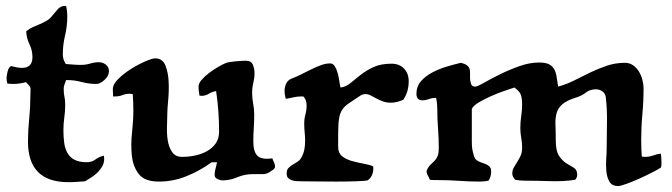

<svg xmlns="http://www.w3.org/2000/svg" viewBox="-20 -602 2258 645"><path d="M198 -582H202Q206 -566 206 -546Q206 -514 198.5 -482.5Q191 -451 191 -419Q191 -410 193.5 -402.5Q196 -395 201 -387Q214 -386 226.5 -385Q239 -384 253 -384Q268 -384 283 -388.5Q298 -393 312 -393Q325 -393 335.5 -385Q346 -377 346 -363Q346 -347 331 -333.5Q316 -320 304 -320Q278 -320 254.5 -326.5Q231 -333 205 -333H202Q200 -326 197 -319Q194 -312 194 -304Q194 -287 196.5 -277Q199 -267 199 -250Q199 -228 196 -207Q193 -186 193 -165Q193 -143 195.5 -123.5Q198 -104 206 -89Q214 -74 230 -65.5Q246 -57 272 -57Q288 -57 301 -66.5Q314 -76 329 -79L330 -69Q330 -55 324 -44Q318 -33 308.5 -23.5Q299 -14 287.5 -6.5Q276 1 266 7Q252 8 238 9Q224 10 210 10Q74 10 74 -126Q74 -164 78 -202.5Q82 -241 82 -279Q82 -290 82.5 -296Q83 -302 82.5 -306Q82 -310 78.5 -314Q75 -318 67 -326Q46 -320 24 -320L5 -321Q2 -330 2 -339Q2 -347 5.5 -361.5Q9 -376 17 -380Q26 -378 35 -376Q44 -374 54 -374Q89 -374 89 -410Q89 -433 79 -453.5Q69 -474 68 -497Q79 -506 90.5 -511Q102 -516 114 -521Q126 -526 137 -532.5Q148 -539 157 -551Q165 -561 174.5 -571.5Q184 -582 198 -582Z M501 -406Q526 -406 535.5 -382.5Q545 -359 546.5 -328Q548 -297 545 -265.5Q542 -234 542 -218Q542 -202 541 -177.5Q540 -153 543.5 -130.5Q547 -108 558 -91.5Q569 -75 592 -75Q613 -75 635 -79.5Q657 -84 675 -94Q693 -104 704.5 -120Q716 -136 716 -160Q716 -194 713.5 -228.5Q711 -263 706 -296Q693 -294 681.5 -287Q670 -280 657 -280L650 -281Q649 -289 648 -296Q647 -303 647 -311Q647 -322 657.5 -334Q668 -346 682.5 -357Q697 -368 712.5 -377Q728 -386 738 -390Q742 -392 751.5 -393.5Q761 -395 771.5 -396Q782 -397 791.5 -397.5Q801 -398 806 -398Q824 -398 829.5 -384.5Q835 -371 835 -357Q835 -340 831 -323.5Q827 -307 827 -290Q827 -272 830.5 -254Q834 -236 834 -217Q834 -194 832.5 -172Q831 -150 831 -127Q831 -92 845 -78.5Q859 -65 895 -70Q897 -63 900.5 -56.5Q904 -50 904 -42Q904 -38 900 -34Q896 -30 893 -29Q879 -17 862.5 -17Q846 -17 829 -17Q802 -17 777 -6.5Q752 4 728 4Q720 4 710.5 -0.5Q701 -5 701 -14Q701 -25 704 -35.5Q707 -46 709 -57H691Q653 -29 607.5 -10.5Q562 8 514 8Q466 8 446.5 -17Q427 -42 423 -78.5Q419 -115 423.5 -156.5Q428 -198 428 -231Q428 -245 427.5 -258.5Q427 -272 426 -286L415 -287Q403 -287 391.5 -282.5Q380 -278 367 -278H360L359 -302Q359 -319 378 -337.5Q397 -356 421 -371Q445 -386 468.5 -396Q492 -406 501 -406Z M1089 -389Q1099 -389 1105 -379Q1111 -369 1114.5 -356Q1118 -343 1120 -329Q1122 -315 1124 -308Q1142 -310 1157.5 -323Q1173 -336 1191.5 -350.5Q1210 -365 1234.5 -376.5Q1259 -388 1295 -388Q1322 -388 1337.5 -371.5Q1353 -355 1353 -329Q1353 -294 1335 -267Q1313 -257 1293 -257Q1278 -257 1266 -261.5Q1254 -266 1244 -271.5Q1234 -277 1225 -281.5Q1216 -286 1207 -286Q1204 -286 1200.5 -285Q1197 -284 1194 -283Q1169 -266 1153.5 -256Q1138 -246 1130 -234Q1122 -222 1119 -203.5Q1116 -185 1116 -152V-108Q1116 -88 1129 -77.5Q1142 -67 1161 -61.5Q1180 -56 1200 -52.5Q1220 -49 1234 -43V-35Q1234 -24 1229.5 -13.5Q1225 -3 1215 4Q1206 6 1175 7Q1144 8 1108 8Q1072 8 1039 7.5Q1006 7 992 7Q985 7 976.5 6.5Q968 6 960.5 3.5Q953 1 948 -4Q943 -9 943 -19Q943 -31 948.5 -37Q954 -43 962 -48Q970 -53 978.5 -58Q987 -63 992 -72Q1000 -86 1002.5 -100Q1005 -114 1005 -128.5Q1005 -143 1003.5 -157.5Q1002 -172 1002 -187Q1002 -203 1006 -217.5Q1010 -232 1010 -248Q1010 -267 999 -278H991Q978 -278 965.5 -275Q953 -272 940 -270Q938 -277 937 -283.5Q936 -290 936 -297Q936 -311 942 -322.5Q948 -334 962 -339Q976 -344 992.5 -352.5Q1009 -361 1025.5 -369Q1042 -377 1058 -383Q1074 -389 1089 -389Z M1528 -391Q1541 -388 1547.5 -383.5Q1554 -379 1556.5 -373Q1559 -367 1559 -359Q1559 -351 1559 -340Q1559 -332 1562 -321.5Q1565 -311 1576 -311Q1583 -311 1605 -323.5Q1627 -336 1658 -351.5Q1689 -367 1724 -379.5Q1759 -392 1791 -392Q1813 -392 1824.5 -386Q1836 -380 1842 -369Q1848 -358 1850 -343Q1852 -328 1855 -311Q1884 -319 1910.5 -332.5Q1937 -346 1964 -359Q1991 -372 2019.5 -381.5Q2048 -391 2080 -391Q2095 -391 2107 -382.5Q2119 -374 2126.5 -361.5Q2134 -349 2138 -334Q2142 -319 2142 -306Q2142 -262 2138 -218.5Q2134 -175 2134 -131Q2134 -117 2134.5 -103.5Q2135 -90 2136 -76L2147 -75Q2161 -75 2173.5 -79.5Q2186 -84 2200 -86Q2201 -79 2201.5 -72.5Q2202 -66 2202 -59Q2202 -54 2202 -49Q2202 -44 2200 -39Q2193 -34 2172.5 -23.5Q2152 -13 2129 -2.5Q2106 8 2085 15.5Q2064 23 2057 23Q2036 23 2027.5 8.5Q2019 -6 2017 -26.5Q2015 -47 2016.5 -68Q2018 -89 2018 -101Q2018 -144 2019 -189Q2020 -234 2015 -276Q2013 -289 2003 -295.5Q1993 -302 1982 -302Q1962 -302 1948 -291Q1934 -280 1917 -275Q1885 -265 1870 -252.5Q1855 -240 1850 -222.5Q1845 -205 1846 -183Q1847 -161 1847 -132Q1847 -95 1858 -78.5Q1869 -62 1882.5 -53.5Q1896 -45 1907.5 -38.5Q1919 -32 1919 -15Q1919 -5 1912 2Q1874 8 1828.5 6.5Q1783 5 1744 5Q1727 5 1711 2Q1701 -8 1701 -19Q1701 -30 1706 -39Q1711 -48 1717.5 -58Q1724 -68 1729 -79Q1734 -90 1734 -106Q1734 -123 1731 -139Q1728 -155 1728 -172Q1728 -192 1731 -212Q1734 -232 1734 -252Q1734 -272 1729.5 -284Q1725 -296 1708 -308Q1696 -304 1674 -296.5Q1652 -289 1629.5 -279Q1607 -269 1588.5 -258Q1570 -247 1565 -236V-126Q1565 -120 1565.5 -111.5Q1566 -103 1568 -94Q1570 -85 1572.5 -77Q1575 -69 1580 -65Q1586 -60 1594.5 -57Q1603 -54 1611 -51Q1619 -48 1624.5 -42.5Q1630 -37 1630 -26Q1630 -8 1621 5Q1607 8 1592 8Q1558 8 1523 5.5Q1488 3 1453 3Q1445 3 1438.5 3Q1432 3 1424 2Q1421 -6 1417 -13Q1413 -20 1413 -28Q1419 -42 1426 -48.5Q1433 -55 1439.5 -61.5Q1446 -68 1450 -77.5Q1454 -87 1454 -106Q1454 -138 1451.5 -170.5Q1449 -203 1449 -236Q1449 -245 1448 -254.5Q1447 -264 1445 -273H1442Q1431 -273 1420.5 -269Q1410 -265 1399 -265Q1379 -265 1379 -287Q1379 -312 1394.5 -329.5Q1410 -347 1433 -359Q1456 -371 1481.5 -378.5Q1507 -386 1528 -391Z"/></svg>

Font: CAT Altenglisch
Style: Regular
Weight: 400
Designer: Peter Wiegel
Foundry: Peter Wiegel, CAT Fonts
Version: Version 1.000